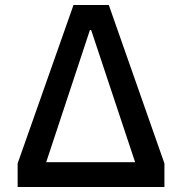

<svg xmlns="http://www.w3.org/2000/svg" viewBox="-20 -753 733 773"><path d="M51 0V-95L276 -733H418L642 -95V0ZM524 -100 347 -632H342L166 -100Z"/></svg>

Font: IBM Plex Sans JP Medm
Style: Regular
Weight: 500
Designer: Mike Abbink; Paul van der Laan; Pieter van Rosmalen; Wujin Sim; Yejin Wi; Jinhee Kim; Boomi Park; Yona Kim; Kichan Ma
Foundry: Sandoll Inc.
Version: Version 1.002